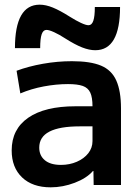

<svg xmlns="http://www.w3.org/2000/svg" viewBox="-20 -792 597 822"><path d="M197 10Q119 10 74.5 -32.5Q30 -75 30 -148Q30 -239 101 -288Q172 -337 303 -337H376Q376 -375 366.5 -395.5Q357 -416 334.5 -424Q312 -432 271 -432Q221 -432 167.5 -422Q114 -412 67 -392L51 -489Q102 -508 164 -519Q226 -530 288 -530Q367 -530 412.5 -511Q458 -492 478 -447Q498 -402 498 -328V0H381L380 -60H378Q351 -29 300 -9.5Q249 10 197 10ZM241 -86Q278 -86 309 -99.5Q340 -113 358 -136Q376 -159 376 -188V-251H321Q235 -251 191.5 -228.5Q148 -206 148 -160Q148 -126 172 -106Q196 -86 241 -86ZM388 -577Q362 -577 331.5 -589Q301 -601 260 -627Q234 -644 212 -654Q190 -664 179 -664Q165 -664 158.5 -645.5Q152 -627 152 -586H44Q44 -772 150 -772Q176 -772 206.5 -759.5Q237 -747 278 -721Q305 -704 326.5 -694Q348 -684 359 -684Q373 -684 379.5 -703Q386 -722 386 -762H494Q494 -577 388 -577Z"/></svg>

Font: M PLUS 1 Thin SemiBold
Style: Regular
Weight: 600
Version: Version 1.001